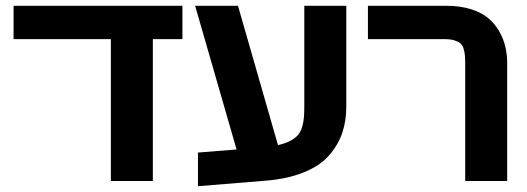

<svg xmlns="http://www.w3.org/2000/svg" viewBox="-20 -624 1819 663"><path d="M609.9 -604V-488.8H507.8V1H362.8V-488.8H26.9V-604Z M1175.8 -604V-255.9Q1175.8 -206.5 1161.9 -165.3Q1147.9 -124 1116.9 -88.1Q1085.9 -52.2 1030 -29.3Q974.1 -6.3 896.5 0L663.6 19V-97.2L796.9 -107.9L653.8 -604H801.8L939.9 -123Q964.8 -128.4 981.9 -137.5Q999 -146.5 1008.5 -157.2Q1018.1 -168 1023.2 -185.3Q1028.3 -202.6 1029.5 -218.3Q1030.8 -233.9 1030.8 -259.8V-604Z M1731.4 -403.8V1H1586.4V-399.9Q1586.4 -419.9 1585.4 -432.1Q1584.5 -444.3 1580.6 -456.5Q1576.7 -468.8 1569.1 -474.9Q1561.5 -481 1548.3 -484.9Q1535.2 -488.8 1515.6 -488.8H1250.5V-604H1521.5Q1568.8 -604 1606 -592.3Q1643.1 -580.6 1666 -561.3Q1689 -542 1704.1 -515.4Q1719.2 -488.8 1725.3 -461.4Q1731.4 -434.1 1731.4 -403.8Z"/></svg>

Font: LT Superior
Style: Bold
Weight: 400
Designer: Daniel Lyons
Foundry: LyonsType
Version: Version 1.000